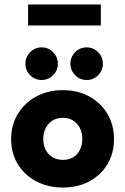

<svg xmlns="http://www.w3.org/2000/svg" viewBox="-20 -825 556 857"><path d="M260.7 12Q193.6 12 141.4 -15.8Q89.1 -43.5 59.4 -92.3Q29.7 -141.1 29.7 -204Q29.7 -266.9 59.4 -316.2Q89.1 -365.6 141.4 -394.1Q193.6 -422.5 260.7 -422.5Q327.9 -422.5 379.3 -394.1Q430.7 -365.6 459.8 -316.2Q488.9 -266.9 488.9 -204Q488.9 -141.1 459.8 -92.3Q430.7 -43.5 379.3 -15.8Q327.9 12 260.7 12ZM260.7 -111.4Q287.4 -111.4 306.7 -123.2Q326.1 -134.9 336.7 -156.1Q347.3 -177.4 347.3 -204.7Q347.3 -232.1 336.7 -253.4Q326.1 -274.8 306.7 -286.9Q287.4 -299.1 260.7 -299.1Q234.1 -299.1 214.5 -286.9Q194.9 -274.8 184 -253.4Q173.1 -232.1 173.1 -204.7Q173.1 -177.4 184 -156.1Q194.9 -134.9 214.5 -123.2Q234.1 -111.4 260.7 -111.4ZM165.9 -613.6Q195.8 -613.6 217 -592.1Q238.3 -570.6 238.3 -540.6Q238.3 -510.6 217 -489.3Q195.8 -468 165.9 -468Q135.6 -468 114.5 -489.4Q93.4 -510.9 93.4 -540.6Q93.4 -570.4 114.5 -592Q135.6 -613.6 165.9 -613.6ZM366.9 -613.6Q396.7 -613.6 418 -592.1Q439.2 -570.6 439.2 -540.6Q439.2 -510.6 418 -489.3Q396.7 -468 366.9 -468Q336.5 -468 315.4 -489.4Q294.3 -510.9 294.3 -540.6Q294.3 -570.4 315.4 -592Q336.5 -613.6 366.9 -613.6ZM105.4 -711.4V-805.2H430.1V-711.4Z"/></svg>

Font: League Spartan Extralight
Style: Regular
Weight: 200
Foundry: The League of Moveable Type
Version: Version 2.300; ttfautohint (v1.8.3)